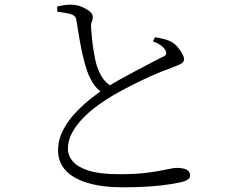

<svg xmlns="http://www.w3.org/2000/svg" viewBox="-20 -776 1040 820"><path d="M505 24Q417 24 355 5.5Q293 -13 260.5 -48Q228 -83 228 -134Q228 -181 251 -223.5Q274 -266 308.5 -301Q343 -336 376.5 -361.5Q410 -387 430 -400Q457 -417 492 -436.5Q527 -456 562 -474.5Q597 -493 626 -508Q655 -523 672 -532Q686 -537 689 -543.5Q692 -550 687 -560Q680 -574 665 -583.5Q650 -593 633 -600L642 -617Q661 -614 679 -609.5Q697 -605 709 -599Q727 -589 739.5 -574Q752 -559 759 -545.5Q766 -532 766 -522Q766 -509 748 -501Q730 -493 701 -482Q672 -472 629 -453Q586 -434 542 -411.5Q498 -389 465 -370Q436 -353 402 -329Q368 -305 338 -275Q308 -245 289 -211Q270 -177 270 -141Q270 -111 291 -86.5Q312 -62 359.5 -47Q407 -32 489 -32Q561 -32 610 -38.5Q659 -45 690 -52Q721 -59 736 -59Q751 -59 764 -56Q777 -53 784.5 -45.5Q792 -38 792 -25Q792 -16 782.5 -9.5Q773 -3 758 1Q741 5 708 10.5Q675 16 624.5 20Q574 24 505 24ZM420 -378Q394 -394 377 -421Q360 -448 351 -476Q342 -503 334 -537Q326 -571 319.5 -609.5Q313 -648 307 -685Q306 -697 301 -704Q296 -711 281 -716Q268 -720 252 -722Q236 -724 225 -726L224 -748Q244 -753 257.5 -754.5Q271 -756 284 -756Q305 -756 326 -748Q347 -740 361.5 -728.5Q376 -717 376 -706Q377 -693 372.5 -684Q368 -675 369 -658Q370 -639 373 -610Q376 -581 381 -551.5Q386 -522 392 -500Q401 -470 416.5 -445.5Q432 -421 461 -404Z"/></svg>

Font: Noto Serif JP ExtraLight Light
Style: Regular
Weight: 300
Version: Version 2.003-H1;hotconv 1.1.1;makeotfexe 2.6.0